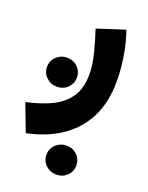

<svg xmlns="http://www.w3.org/2000/svg" viewBox="-163 -397 668 864"><g transform="rotate(20 171.0 34.5)"><path d="M144 325.7Q144 296.4 165 276.4Q186 256.3 215.8 256.3Q246.1 256.3 266.6 276.4Q287.1 296.4 287.1 325.7Q287.1 355 266.6 375Q246.1 395 215.8 395Q186 395 165 375Q144 355 144 325.7ZM11.2 -46.9Q11.2 -76.2 32.2 -96.2Q53.2 -116.2 83 -116.2Q113.3 -116.2 133.8 -96.2Q154.3 -76.2 154.3 -46.9Q154.3 -17.6 133.8 2.4Q113.3 22.5 83 22.5Q53.2 22.5 32.2 2.4Q11.2 -17.6 11.2 -46.9ZM23.4 266.6 -26.4 135.7Q44.4 120.6 95.5 95.5Q146.5 70.3 174.3 28.3Q202.1 -13.7 202.1 -80.1Q202.1 -124.5 188 -179.9Q173.8 -235.4 157.7 -283.2L289.6 -325.7Q308.6 -272.5 318.6 -210.9Q328.6 -149.4 328.6 -92.8Q328.6 9.8 290.8 83.3Q252.9 156.7 184.3 202.4Q115.7 248 23.4 266.6Z"/></g></svg>

Font: Vazirmatn RD FD ExtraBold
Style: Regular
Weight: 800
Designer: Saber Rastikerdar
Foundry: Saber Rastikerdar
Version: Version 33.003